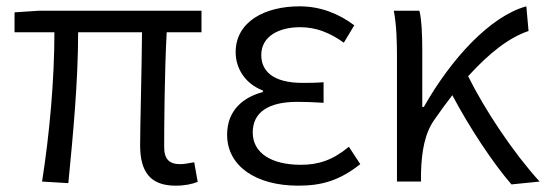

<svg xmlns="http://www.w3.org/2000/svg" viewBox="-20 -574 1726 607"><path d="M535 13C565 13 587 8 605 1L594 -61C573 -57 559 -55 550 -55C516 -55 499 -70 499 -109C499 -165 500 -345 507 -472H617V-540H102L26 -535V-472H152C152 -323 137 -153 113 0L196 5C211 -148 227 -317 227 -472H429C428 -350 423 -174 423 -115C423 -31 455 13 535 13Z M923 13C999 13 1054 -4 1119 -55L1083 -110C1031 -67 986 -53 931 -53C837 -53 779 -91 779 -155C779 -218 827 -252 920 -252C947 -252 971 -251 1003 -249V-314C976 -312 958 -312 936 -312C845 -312 806 -348 806 -400C806 -459 861 -488 929 -488C980 -488 1024 -470 1067 -439L1100 -494C1051 -531 993 -554 927 -554C818 -554 725 -506 725 -409C725 -358 755 -309 811 -288V-283C750 -267 698 -226 698 -148C698 -49 789 13 923 13Z M1597 9 1686 0C1603 -91 1513 -226 1460 -333C1528 -408 1591 -456 1651 -476L1644 -554C1530 -523 1406 -388 1320 -236H1315V-415C1315 -462 1313 -512 1306 -540H1225C1234 -493 1235 -438 1235 -395V0H1311V-28C1313 -97 1323 -154 1355 -198C1374 -225 1392 -250 1410 -273C1463 -173 1537 -60 1597 9Z"/></svg>

Font: Noto Sans CJK SC DemiLight
Style: Regular
Weight: 350
Designer: Ryoko NISHIZUKA 西塚涼子 (kana, bopomofo & ideographs); Paul D. Hunt (Latin, Greek & Cyrillic); Sandoll Communications 산돌커뮤니
Foundry: Adobe
Version: Version 2.004;hotconv 1.0.118;makeotfexe 2.5.65603